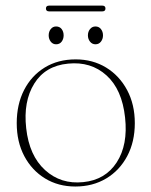

<svg xmlns="http://www.w3.org/2000/svg" viewBox="-20 -670 552 700"><path d="M256 -453.5Q318 -453.5 366.8 -423.8Q415.5 -394 443.5 -341.5Q471.5 -289 471.5 -221Q471.5 -153 443.8 -100.8Q416 -48.5 367 -19.2Q318 10 254.5 10Q192.5 10 144.2 -19.5Q96 -49 68.5 -101Q41 -153 41 -221Q41 -289.5 67.8 -341.8Q94.5 -394 143 -423.8Q191.5 -453.5 256 -453.5ZM283.5 -6Q364 -14 405.5 -78Q447 -142 436 -241.5Q425 -344 368.2 -395.2Q311.5 -446.5 228 -438Q145 -430 104.8 -365Q64.5 -300 75.5 -202.5Q86.5 -102.5 144.2 -50Q202 2.5 283.5 -6ZM184.5 -508.5Q172.5 -508.5 165 -518.2Q157.5 -528 157.5 -541Q157.5 -554.5 165 -564Q172.5 -573.5 184.5 -573.5Q197.5 -573.5 204.8 -564Q212 -554.5 212 -541Q212 -528 204.8 -518.2Q197.5 -508.5 184.5 -508.5ZM328 -508.5Q316 -508.5 308.2 -518.2Q300.5 -528 300.5 -541Q300.5 -554.5 308.2 -564Q316 -573.5 328 -573.5Q340.5 -573.5 348 -564Q355.5 -554.5 355.5 -541Q355.5 -528 348 -518.2Q340.5 -508.5 328 -508.5ZM147.5 -639Q147.5 -649.5 159 -649.5H353Q364.5 -649.5 364.5 -639Q364.5 -628.5 353 -628.5H159Q147.5 -628.5 147.5 -639Z"/></svg>

Font: Fraunces 72pt S000 Thin
Style: Regular
Weight: 100
Version: Version 1.000; ttfautohint (v1.8.3)